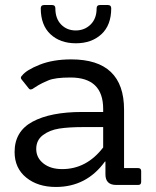

<svg xmlns="http://www.w3.org/2000/svg" viewBox="-20 -735 620 763"><path d="M529 0H442Q399 0 399 -42V-93H397Q324 8 202 8Q130 8 84 -29.5Q38 -67 38 -131Q38 -213 109.5 -251.5Q181 -290 306 -290H390V-302Q390 -427 260 -427Q199 -427 172 -415.5Q145 -404 133.5 -397Q122 -390 116 -386Q101 -374 94 -384L66 -419Q59 -427 68 -435Q85 -457 138 -478Q191 -499 263 -499Q473 -499 473 -299V-67H529Q541 -67 541 -55V-12Q541 0 529 0ZM390 -230H311Q253 -230 215 -224Q177 -218 150.5 -198Q124 -178 124 -143Q124 -108 152.5 -85.5Q181 -63 227 -63Q324 -63 390 -149ZM377 -715H409Q422 -715 422 -702Q422 -635 383 -599Q344 -563 281.5 -563Q219 -563 180.5 -599Q142 -635 142 -702Q142 -715 155 -715H187Q200 -715 200 -702Q200 -661 223 -637.5Q246 -614 281 -614Q316 -614 340 -637.5Q364 -661 364 -702Q364 -715 377 -715Z"/></svg>

Font: Sanchez
Style: Regular
Weight: 400
Designer: Daniel Hernández
Foundry: LatinoType
Version: Version 1.001